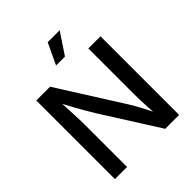

<svg xmlns="http://www.w3.org/2000/svg" viewBox="-252 -1100 1256 1256"><g transform="rotate(-45 376.0 -472.0)"><path d="M79.1 0V-727.5H206.5L480.5 -293.9Q494.1 -272.9 511 -243.4Q527.8 -213.9 546.6 -177.5Q565.4 -141.1 584 -98.6L570.3 -95.7Q566.9 -136.2 564.7 -176.5Q562.5 -216.8 561.5 -252.2Q560.5 -287.6 560.5 -311.5V-727.5H672.9V0H544.4L298.8 -388.2Q280.3 -418.5 261.5 -450.4Q242.7 -482.4 219.7 -524.4Q196.8 -566.4 164.6 -626L181.6 -628.4Q184.6 -574.2 186.8 -527.6Q189 -481 190.2 -445.3Q191.4 -409.7 191.4 -388.7V0ZM332.5 -797.9 401.4 -944.3H512.2L414.6 -797.9Z"/></g></svg>

Font: Inter 16pt Medium
Style: Regular
Weight: 500
Version: Version 4.001;git-66647c0bb